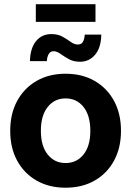

<svg xmlns="http://www.w3.org/2000/svg" viewBox="-20 -876 621 908"><path d="M290 11.7Q211.9 11.7 153.1 -22Q94.2 -55.7 61.3 -116Q28.3 -176.3 28.3 -257.3Q28.3 -338.4 61.3 -398.9Q94.2 -459.5 153.1 -493.4Q211.9 -527.3 290 -527.3Q368.7 -527.3 427.5 -493.4Q486.3 -459.5 519.3 -398.9Q552.2 -338.4 552.2 -257.3Q552.2 -176.8 519.3 -116.2Q486.3 -55.7 427.5 -22Q368.7 11.7 290 11.7ZM290 -105Q342.8 -105 375 -145.3Q407.2 -185.5 407.2 -257.3Q407.2 -329.6 375 -370.1Q342.8 -410.6 290 -410.6Q237.8 -410.6 205.6 -370.1Q173.3 -329.6 173.3 -257.3Q173.3 -185.5 205.6 -145.3Q237.8 -105 290 -105ZM358.4 -584Q327.6 -584 305.4 -596.4Q283.2 -608.9 265.9 -621.3Q248.5 -633.8 233.4 -633.8Q218.3 -633.8 210.4 -620.6Q202.6 -607.4 201.7 -586.9H121.6Q123 -647.9 150.4 -681.4Q177.7 -714.8 222.7 -714.8Q253.9 -714.8 275.6 -702.6Q297.4 -690.4 314.2 -678Q331.1 -665.5 347.7 -665.5Q364.3 -665.5 371.6 -677.2Q378.9 -689 380.9 -712.4H459Q458 -650.9 429.9 -617.4Q401.9 -584 358.4 -584ZM431.6 -856V-772.5H149.4V-856Z"/></svg>

Font: Inter Display
Style: Bold
Weight: 700
Designer: Rasmus Andersson
Foundry: rsms
Version: Version 4.001;git-9221beed3